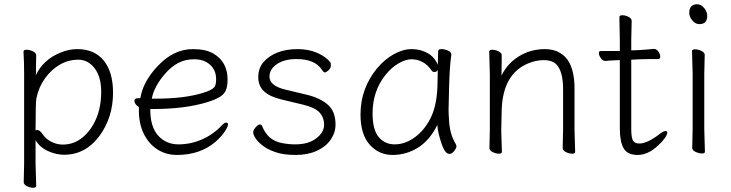

<svg xmlns="http://www.w3.org/2000/svg" viewBox="-20 -716 3451 907"><path d="M151 162Q151 171 137 171Q123 171 107.5 163.5Q92 156 92 144L94 55V-368Q94 -421 91 -472Q91 -481 105.5 -481Q120 -481 135.5 -473.5Q151 -466 151 -454Q151 -454 150 -401Q150 -384 150 -372L149 -360Q184 -435 267 -468Q306 -484 345 -484Q426 -484 470 -430Q514 -376 514 -278Q514 -162 450 -74Q384 15 283 15Q245 15 206.5 -2.5Q168 -20 148 -54V56ZM276 -33Q330 -33 371 -67.5Q412 -102 435 -157Q458 -212 458 -282.5Q458 -353 427 -393.5Q396 -434 349.5 -434Q303 -434 262.5 -410.5Q222 -387 192.5 -346Q163 -305 152 -252Q148 -235 148 -100Q152 -102 156 -102Q168 -102 182.5 -80.5Q197 -59 223 -46Q249 -33 276 -33Z M816 16Q765 16 724.5 -9.5Q684 -35 660 -82.5Q636 -130 636 -195V-210Q615 -224 615 -240Q615 -252 632 -252Q643 -252 643 -253Q656 -331 725 -404Q800 -484 891 -484Q952 -484 988 -463Q1055 -424 1055 -340Q1055 -311 1048 -292Q1041 -273 1020.5 -259.5Q1000 -246 958 -233Q853 -201 702 -201H690V-198Q690 -116 727.5 -75Q765 -34 823 -34Q881 -34 934.5 -57.5Q988 -81 1028 -124Q1040 -137 1048.5 -137Q1057 -137 1057 -127.5Q1057 -118 1042 -95Q1027 -72 998 -46Q925 16 816 16ZM697 -250H718Q847 -250 935 -276Q990 -292 997 -312Q1001 -323 1001 -341Q1001 -385 972 -410.5Q943 -436 898 -436Q853 -436 820 -417.5Q787 -399 762 -370Q708 -309 697 -250Z M1375 -34Q1437 -34 1474 -62.5Q1511 -91 1511 -126.5Q1511 -162 1488.5 -185.5Q1466 -209 1410 -222L1310 -246Q1255 -259 1227.5 -284.5Q1200 -310 1200 -352Q1200 -394 1225 -423Q1250 -452 1291 -468Q1332 -484 1385 -484Q1438 -484 1479 -466Q1520 -448 1540 -422Q1543 -419 1543 -406.5Q1543 -394 1532 -384Q1521 -374 1515.5 -374Q1510 -374 1507.5 -377.5Q1505 -381 1501 -386Q1468 -437 1381 -437Q1323 -437 1288 -413Q1253 -389 1253 -354Q1253 -310 1331 -292L1427 -269Q1491 -254 1528 -222Q1565 -190 1565 -128Q1565 -89 1542 -56Q1519 -23 1476.5 -3.5Q1434 16 1376.5 16Q1319 16 1280.5 2.5Q1242 -11 1219 -29.5Q1196 -48 1186 -64.5Q1176 -81 1176 -91Q1176 -101 1187.5 -114.5Q1199 -128 1207 -128Q1215 -128 1218 -121Q1245 -52 1313 -40Q1344 -34 1375 -34Z M2134 -34Q2136 -30 2136 -23Q2136 -16 2125.5 -2.5Q2115 11 2103 11Q2091 11 2081.5 -3.5Q2072 -18 2065 -40Q2048 -90 2046 -126Q2010 -53 1954.5 -18.5Q1899 16 1834.5 16Q1770 16 1726.5 -32.5Q1683 -81 1683 -175Q1683 -298 1761 -393Q1797 -436 1840.5 -460Q1884 -484 1924.5 -484Q1965 -484 1998.5 -466Q2032 -448 2048 -410Q2050 -456 2050 -475Q2050 -484 2065.5 -484Q2081 -484 2096.5 -477Q2112 -470 2112 -459V-457Q2104 -402 2101.5 -306.5Q2099 -211 2099 -195.5Q2099 -180 2101 -152Q2104 -81 2134 -34ZM2013 -156Q2047 -222 2047 -334Q2047 -361 2048 -386Q2043 -376 2033.5 -376Q2024 -376 2021 -380Q2002 -409 1977 -422.5Q1952 -436 1924 -436Q1896 -436 1862.5 -416.5Q1829 -397 1801 -362Q1740 -286 1740 -180Q1740 -103 1769 -68.5Q1798 -34 1845 -34Q1892 -34 1937.5 -66Q1983 -98 2013 -156Z M2351 1Q2351 10 2337 10Q2323 10 2307.5 2.5Q2292 -5 2292 -17L2294 -105V-365L2291 -472Q2291 -481 2305.5 -481Q2320 -481 2335 -473.5Q2350 -466 2350 -456V-428Q2350 -411 2349.5 -392Q2349 -373 2349 -359Q2387 -437 2472 -470Q2511 -484 2553.5 -484Q2596 -484 2625 -466.5Q2654 -449 2669 -421Q2694 -374 2694 -298V-105L2697 1Q2697 10 2683 10Q2669 10 2653.5 2.5Q2638 -5 2638 -17L2640 -105V-294Q2640 -382 2606 -414Q2586 -432 2549.5 -432Q2513 -432 2476 -417Q2356 -368 2350 -198Q2349 -149 2348 -105V-91Q2348 -91 2351 1Z M3088 -28Q3041 16 2992.5 16Q2944 16 2926 -15.5Q2908 -47 2908 -110V-432H2904Q2882 -431 2861 -430L2840 -428Q2827 -428 2818 -441.5Q2809 -455 2809 -465Q2809 -475 2819 -475H2908V-528L2906 -635Q2906 -644 2920 -644Q2934 -644 2949 -636.5Q2964 -629 2964 -617L2962 -528V-478L2992 -479Q3028 -481 3068 -485H3069Q3081 -485 3090 -472.5Q3099 -460 3099 -448.5Q3099 -437 3089 -437H3051Q3023 -437 3003 -436L2962 -434V-108Q2962 -66 2970 -52Q2978 -38 3000 -38Q3040 -38 3104 -89Q3116 -97 3124 -97Q3132 -97 3132 -88.5Q3132 -80 3120 -63Q3108 -46 3088 -28Z M3310 1Q3310 9 3296 9Q3282 9 3266 1.5Q3250 -6 3250 -17L3252 -105V-368L3249 -475Q3249 -483 3263.5 -483Q3278 -483 3293.5 -475.5Q3309 -468 3309 -457L3307 -368V-105ZM3284 -602Q3265 -602 3250.5 -619.5Q3236 -637 3236 -655Q3236 -696 3274 -696Q3291 -696 3306 -678.5Q3321 -661 3321 -641Q3321 -602 3284 -602Z"/></svg>

Font: LXGW WenKai TC Light
Style: Regular
Weight: 300
Designer: LXGW / Fontworks Inc.
Foundry: LXGW / Fontworks Inc.
Version: Version 1.330